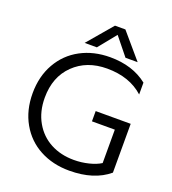

<svg xmlns="http://www.w3.org/2000/svg" viewBox="-161 -1024 1042 1160"><g transform="rotate(20 360.0 -444.0)"><path d="M241.2 -742.2 377.9 -902.8H444.8L582 -742.2H503.9L412.1 -856L319.8 -742.2ZM417 15.1Q311 15.1 227.8 -29.3Q144.5 -73.7 97.2 -157Q49.8 -240.2 49.8 -349.1Q49.8 -458 97.2 -541.3Q144.5 -624.5 227.8 -669.2Q311 -713.9 417 -713.9Q562 -713.9 657.2 -638.2V-562Q567.9 -643.1 422.9 -643.1Q292.5 -643.1 210.2 -563Q127.9 -482.9 127.9 -349.1Q127.9 -259.8 166.3 -192.6Q204.6 -125.5 270.8 -90.3Q336.9 -55.2 420.9 -55.2Q469.7 -55.2 515.9 -66.7Q562 -78.1 591.8 -97.2V-312H444.8V-377.9H669.9V-64Q575.7 15.1 417 15.1Z"/></g></svg>

Font: Prompt Light
Style: Regular
Weight: 300
Designer: Katatrad Team
Foundry: CadsonDemak
Version: Version 1.000;PS 001.000;hotconv 1.0.88;makeotf.lib2.5.64775